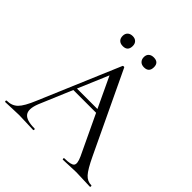

<svg xmlns="http://www.w3.org/2000/svg" viewBox="-211 -960 1121 1121"><g transform="rotate(45 349.0 -399.5)"><path d="M254 -716Q234 -716 222.5 -727Q211 -738 211 -758Q211 -777 222.5 -788Q234 -799 254 -799Q273 -799 284 -788Q295 -777 295 -758Q295 -716 254 -716ZM429 -716Q409 -716 397.5 -727.5Q386 -739 386 -758Q386 -777 397.5 -787.5Q409 -798 429 -798Q470 -798 470 -758Q470 -716 429 -716ZM698 -12Q702 -12 702 -6Q702 0 698 0Q679 0 640 -2Q601 -4 583 -4Q561 -4 528 -2Q495 0 477 0Q472 0 472 -6Q472 -12 477 -12Q531 -12 543 -27Q555 -42 535 -86L419 -331H231L145 -127Q121 -66 141.5 -39Q162 -12 229 -12Q234 -12 234 -6Q234 0 229 0Q210 0 174 -2Q138 -4 111 -4Q86 -4 53.5 -2Q21 0 1 0Q-4 0 -4 -6Q-4 -12 1 -12Q42 -12 68 -37.5Q94 -63 124 -136L335 -634Q336 -636 341.5 -636.5Q347 -637 348 -634L584 -137Q619 -63 642.5 -37.5Q666 -12 698 -12ZM240 -352H409L320 -541Z"/></g></svg>

Font: Cormorant
Style: Regular
Weight: 400
Designer: Christian Thalmann (Catharsis Fonts)
Version: Version 1.000;PS 001.000;hotconv 1.0.70;makeotf.lib2.5.58329